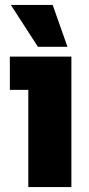

<svg xmlns="http://www.w3.org/2000/svg" viewBox="-20 -760 360 780"><path d="M270 -530V0H95V-395H20V-530ZM134 -570 24 -740H194L254 -570Z"/></svg>

Font: Russo One
Style: Regular
Weight: 400
Designer: Jovanny lemonad
Foundry: Jovanny Lemonad
Version: Version 1.001